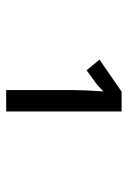

<svg xmlns="http://www.w3.org/2000/svg" viewBox="87 -840 425 640"><g transform="rotate(90 300.0 -520.5)"><path d="M286.1 -712.9H352.1V-328.1H280.8V-555.2Q280.8 -588.9 285.2 -652.8Q265.1 -631.3 249 -621.1L214.8 -596.2L179.2 -639.2Z"/></g></svg>

Font: Droid Sans Mono
Style: Regular
Weight: 400
Monospace: yes
Version: Version 1.00 build 112